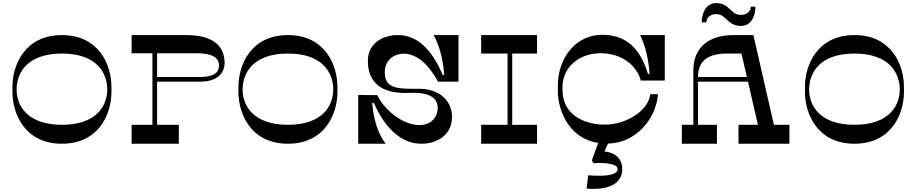

<svg xmlns="http://www.w3.org/2000/svg" viewBox="-20 -926 5904 1237"><path d="M698 -366C698 -506 619 -700 379 -700C139 -700 60 -506 60 -366V-334C60 -194 139 0 379 0C619 0 698 -194 698 -334ZM379 -122C152 -122 87 -249 87 -349C87 -453 152 -581 379 -581C606 -581 671 -453 671 -349C671 -249 606 -122 379 -122Z M1181 -700H828V-583H962V-122H828V0H1132V-122H992V-400H1270C1390 -400 1427 -463 1427 -521C1427 -634 1346 -700 1181 -700ZM1271 -430H992V-583H1245C1347 -583 1391 -555 1391 -504C1391 -463 1363 -430 1271 -430Z M2154 -366C2154 -506 2075 -700 1835 -700C1595 -700 1516 -506 1516 -366V-334C1516 -194 1595 0 1835 0C2075 0 2154 -194 2154 -334ZM1835 -122C1608 -122 1543 -249 1543 -349C1543 -453 1608 -581 1835 -581C2062 -581 2127 -453 2127 -349C2127 -249 2062 -122 1835 -122Z M2288 -314V0H2465C2414 -65 2387 -157 2378 -262H2389C2466 -87 2575 0 2694 0C2799 0 2892 -58 2892 -173C2892 -279 2809 -354 2680 -354H2627C2507 -354 2459 -376 2459 -462C2459 -529 2508 -580 2582 -580C2667 -580 2744 -507 2802 -400H2934V-700H2774C2814 -628 2836 -531 2842 -443H2832C2760 -614 2664 -700 2543 -700C2443 -700 2350 -645 2350 -534C2350 -391 2442 -327 2590 -327C2610 -327 2630 -328 2649 -328C2748 -328 2800 -293 2800 -230C2800 -167 2753 -120 2682 -120C2584 -120 2463 -206 2411 -313Z M3440 -581V-700H3080V-581H3250V-122H3080V0H3440V-122H3280V-581Z M3848 -583C3989 -583 4081 -504 4109 -407H4263V-700H4104C4144 -622 4161 -517 4165 -450H4155C4121 -555 4057 -702 3860 -702C3693 -702 3574 -557 3574 -373V-334C3574 -246 3625 -38 3834 -5L3793 108L3804 125C3901 121 3959 132 3959 164C3959 201 3885 213 3770 203L3759 289C3895 301 3989 260 3989 164C3989 77 3917 53 3874 50L3897 -1C4082 -4 4208 -166 4219 -319H4169C4158 -210 4009 -123 3880 -123C3740 -123 3604 -188 3604 -347V-367C3604 -493 3712 -583 3848 -583Z M4593 -835C4662 -835 4664 -759 4754 -759C4821 -759 4847 -824 4847 -883H4817C4817 -852 4790 -830 4754 -830C4683 -830 4684 -906 4594 -906C4528 -906 4501 -841 4501 -782H4531C4531 -812 4557 -835 4593 -835ZM4966 -122 4834 -700H4706C4543 -700 4447 -618 4447 -472V-122H4373V0H4599V-122H4477V-400H4799L4863 -122H4738V0H5066V-122ZM4477 -430C4477 -533 4540 -581 4663 -581H4757L4792 -430Z M5804 -366C5804 -506 5725 -700 5485 -700C5245 -700 5166 -506 5166 -366V-334C5166 -194 5245 0 5485 0C5725 0 5804 -194 5804 -334ZM5485 -122C5258 -122 5193 -249 5193 -349C5193 -453 5258 -581 5485 -581C5712 -581 5777 -453 5777 -349C5777 -249 5712 -122 5485 -122Z"/></svg>

Font: Space Cowgirl Medium
Style: Regular
Weight: 600
Designer: Valery Marier
Foundry: Valery Marier
Version: Version 1.000;hotconv 1.0.109;makeotfexe 2.5.65596